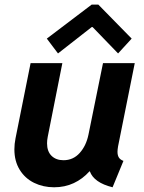

<svg xmlns="http://www.w3.org/2000/svg" viewBox="-20 -793 615 821"><path d="M41.5 -154.3Q41.5 -177.7 46.4 -201.7L110.8 -522.9H246.6L184.1 -208Q181.2 -193.4 181.2 -180.2Q181.2 -145.5 200.4 -126.7Q219.7 -107.9 251.5 -107.9Q293 -107.9 320.8 -138.9Q348.6 -169.9 358.4 -217.8L420.4 -522.9H556.2L484.9 -167.5Q482.4 -152.8 482.4 -144Q482.4 -128.4 488.5 -119.1Q494.6 -109.9 507.8 -105L461.4 7.8Q421.4 -2 397 -19.3Q372.6 -36.6 364.3 -60.1H362.3Q333.5 -27.8 295.4 -10Q257.3 7.8 211.4 7.8Q164.6 7.8 125.7 -11.2Q86.9 -30.3 64.2 -67.1Q41.5 -104 41.5 -154.3ZM180.2 -627.9 372.1 -773.4H400.4L543 -627.9L484.9 -564.5L376 -677.2H372.1L228 -564.5Z"/></svg>

Font: Reddit Sans Fudge
Style: Bold
Weight: 700
Italic angle: -11.25°
Designer: Stephen Hutchings
Version: Version 1.013